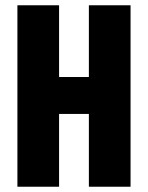

<svg xmlns="http://www.w3.org/2000/svg" viewBox="-20 -708 561 728"><path d="M46 0V-688H204V-416H317V-688H475V0H317V-276H204V0Z"/></svg>

Font: Saira Condensed ExtraBold
Style: Regular
Weight: 800
Width: 3
Designer: Hector Gatti with collaboration of the Omnibus-Type team
Foundry: Omnibus-Type
Version: Version 1.101